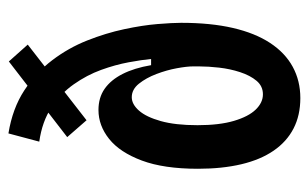

<svg xmlns="http://www.w3.org/2000/svg" viewBox="-162 -574 750 467"><g transform="rotate(-90 213.5 -341.0)"><path d="M208 14Q166 14 134 -2.5Q102 -19 80 -51Q58 -83 47 -129.5Q36 -176 36 -235Q36 -318 56 -371.5Q76 -425 108.5 -451Q141 -477 179 -477Q209 -477 230.5 -462Q252 -447 266.5 -418.5Q281 -390 288 -349H303Q301 -371 295 -403.5Q289 -436 276.5 -470.5Q264 -505 241.5 -537Q219 -569 185 -591.5Q151 -614 102 -621L122 -696Q183 -686 226.5 -657.5Q270 -629 300 -589.5Q330 -550 348 -504.5Q366 -459 375.5 -414.5Q385 -370 388 -333.5Q391 -297 391 -276Q391 -204 378.5 -150Q366 -96 342 -59.5Q318 -23 284 -4.5Q250 14 208 14ZM217 -77Q237 -77 250 -92.5Q263 -108 271 -132.5Q279 -157 282 -183.5Q285 -210 285 -232V-247Q285 -262 280.5 -286.5Q276 -311 266.5 -336Q257 -361 243 -378.5Q229 -396 210 -396Q193 -396 177.5 -378.5Q162 -361 152 -325.5Q142 -290 142 -236Q142 -183 152.5 -147.5Q163 -112 180 -94.5Q197 -77 217 -77ZM113 -553 297 -695 338 -649 154 -506Z"/></g></svg>

Font: Bricolage Grotesque 24pt Condensed Medium
Style: Regular
Weight: 500
Width: 3
Designer: Mathieu Triay
Foundry: Atelier Triay
Version: Version 1.001;gftools[0.9.33.dev8+g029e19f]